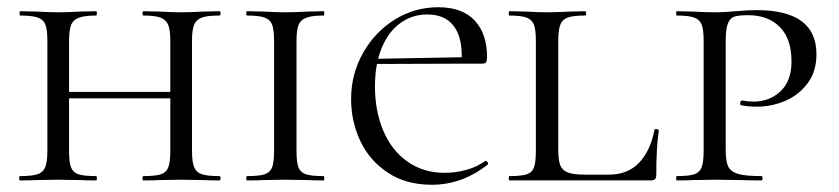

<svg xmlns="http://www.w3.org/2000/svg" viewBox="-20 -499 2319 531"><path d="M377 -456Q374 -456 374 -462Q374 -468 377 -468L421 -467Q457 -465 482 -465Q504 -465 542 -467L587 -468Q590 -468 590 -462Q590 -456 587 -456Q554 -456 538.5 -450.5Q523 -445 517 -431Q511 -417 511 -387V-81Q511 -51 517 -36.5Q523 -22 538.5 -17Q554 -12 587 -12Q590 -12 590 -6Q590 0 587 0Q559 0 542 -1L482 -2L421 -1Q405 0 377 0Q374 0 374 -6Q374 -12 377 -12Q410 -12 425 -17Q440 -22 445.5 -36.5Q451 -51 451 -81V-385Q451 -415 445.5 -429.5Q440 -444 424.5 -450Q409 -456 377 -456ZM138 -245H477V-227H138ZM36 -456Q34 -456 34 -462Q34 -468 36 -468L81 -467Q119 -465 140 -465Q165 -465 203 -467L246 -468Q248 -468 248 -462Q248 -456 246 -456Q214 -456 198 -450Q182 -444 176.5 -429.5Q171 -415 171 -385V-81Q171 -50 176.5 -36Q182 -22 197 -17Q212 -12 246 -12Q248 -12 248 -6Q248 0 246 0Q218 0 202 -1L140 -2L81 -1Q64 0 35 0Q33 0 33 -6Q33 -12 35 -12Q68 -12 83.5 -17Q99 -22 105 -36.5Q111 -51 111 -81V-387Q111 -417 105.5 -431Q100 -445 84.5 -450.5Q69 -456 36 -456Z M875 -12Q877 -12 877 -6Q877 0 875 0Q847 0 831 -1L768 -2L709 -1Q692 0 663 0Q661 0 661 -6Q661 -12 663 -12Q697 -12 712 -17Q727 -22 732.5 -36Q738 -50 738 -81V-387Q738 -417 732.5 -431Q727 -445 711.5 -450.5Q696 -456 663 -456Q661 -456 661 -462Q661 -468 663 -468L709 -467Q745 -465 768 -465Q794 -465 832 -467L875 -468Q877 -468 877 -462Q877 -456 875 -456Q843 -456 827 -450Q811 -444 805.5 -429.5Q800 -415 800 -385V-81Q800 -50 805.5 -36Q811 -22 826 -17Q841 -12 875 -12Z M951 -225Q951 -294 984 -352.5Q1017 -411 1072 -445Q1127 -479 1192 -479Q1259 -479 1293 -442Q1327 -405 1327 -342Q1327 -332 1324.5 -327.5Q1322 -323 1315 -323H1256Q1257 -331 1257 -345Q1257 -400 1233 -429.5Q1209 -459 1161 -459Q1120 -459 1087 -435Q1054 -411 1035.5 -366Q1017 -321 1017 -260Q1017 -192 1040 -137.5Q1063 -83 1107 -52Q1151 -21 1210 -21Q1239 -21 1269 -29Q1299 -37 1322 -54H1323Q1326 -54 1328.5 -50.5Q1331 -47 1329 -44Q1258 12 1174 12Q1103 12 1052.5 -21.5Q1002 -55 976.5 -109Q951 -163 951 -225ZM996 -336 1275 -341V-323L997 -322Z M1597 -16H1664Q1716 -16 1747.5 -49Q1779 -82 1790 -140Q1790 -142 1794 -142Q1797 -142 1799.5 -141Q1802 -140 1802 -138Q1795 -92 1795 -15Q1795 -7 1791.5 -3.5Q1788 0 1780 0H1389Q1387 0 1387 -6Q1387 -12 1389 -12Q1422 -12 1437 -17Q1452 -22 1457 -36.5Q1462 -51 1462 -81V-387Q1462 -417 1456.5 -431Q1451 -445 1436 -450.5Q1421 -456 1389 -456Q1387 -456 1387 -462Q1387 -468 1389 -468L1434 -467Q1472 -465 1493 -465Q1518 -465 1556 -467L1598 -468Q1601 -468 1601 -462Q1601 -456 1598 -456Q1565 -456 1550 -450.5Q1535 -445 1529.5 -430.5Q1524 -416 1524 -386V-85Q1524 -56 1529.5 -42Q1535 -28 1550.5 -22Q1566 -16 1597 -16Z M2086 -12Q2089 -12 2089 -6Q2089 0 2086 0Q2050 0 2031 -1L1957 -2L1898 -1Q1881 0 1852 0Q1850 0 1850 -6Q1850 -12 1852 -12Q1885 -12 1900 -17Q1915 -22 1920.5 -36.5Q1926 -51 1926 -81V-387Q1926 -417 1920.5 -431Q1915 -445 1899.5 -450.5Q1884 -456 1852 -456Q1850 -456 1850 -462Q1850 -468 1852 -468L1897 -467Q1935 -465 1956 -465Q1973 -465 1988.5 -466Q2004 -467 2015 -468Q2047 -471 2073 -471Q2238 -471 2238 -349Q2238 -301 2213.5 -268.5Q2189 -236 2151.5 -220Q2114 -204 2074 -204Q2047 -204 2030 -208Q2027 -208 2027 -213Q2027 -221 2033 -221Q2048 -218 2064 -218Q2108 -218 2138.5 -246.5Q2169 -275 2169 -329Q2169 -392 2136.5 -424.5Q2104 -457 2049 -457Q2023 -457 2011 -453Q1999 -449 1993 -434Q1987 -419 1987 -385V-85Q1987 -53 1994 -38.5Q2001 -24 2021.5 -18Q2042 -12 2086 -12Z"/></svg>

Font: Cormorant Unicase
Style: Regular
Weight: 400
Designer: Christian Thalmann (Catharsis Fonts)
Foundry: Catharsis Fonts
Version: Version 4.000